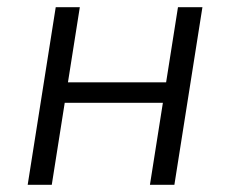

<svg xmlns="http://www.w3.org/2000/svg" viewBox="-20 -514 639 534"><path d="M57 0 135 -494H202L169 -285H442L475 -494H543L465 0H397L433 -228H160L124 0Z"/></svg>

Font: Nunito Sans 7pt SemiCondensed Light
Style: Italic
Weight: 300
Width: 4
Italic angle: -9°
Designer: Vernon Adams
Foundry: Vernon Adams
Version: Version 3.101;gftools[0.9.27]